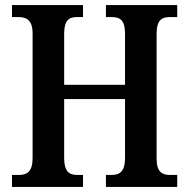

<svg xmlns="http://www.w3.org/2000/svg" viewBox="-20 -734 742 754"><path d="M27 0H306V-47H283C252 -47 232 -60 232 -113V-345H471V-114C471 -60 450 -47 418 -47H396V0H676V-47H647C617 -47 595 -59 595 -110V-601C595 -656 616 -667 647 -667H676V-714H396V-667H418C451 -667 471 -656 471 -601V-401H232V-602C232 -656 252 -667 283 -667H306V-714H27V-667H52C83 -667 108 -656 108 -603V-113C108 -60 86 -47 55 -47H27Z"/></svg>

Font: Noto Serif Tamil Condensed SemiBold
Style: Italic
Weight: 600
Width: 3
Italic angle: -12°
Designer: Indian Type Foundry, Tom Grace, and the Monotype Design Team
Foundry: Monotype Imaging Inc.
Version: Version 2.003